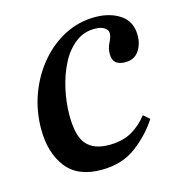

<svg xmlns="http://www.w3.org/2000/svg" viewBox="-81 -551 583 634"><g transform="rotate(-15 210.5 -233.5)"><path d="M190 13Q109 13 70.5 -37.5Q32 -88 32 -168Q32 -231 53 -287.5Q74 -344 111 -387.5Q148 -431 196 -455.5Q244 -480 299 -480Q350 -480 385 -456.5Q420 -433 420 -385Q420 -355 404.5 -332.5Q389 -310 358 -310Q315 -310 315 -349Q315 -369 324 -386.5Q333 -404 333 -416Q333 -427 321.5 -435Q310 -443 287 -443Q250 -443 221 -420Q192 -397 173 -359.5Q154 -322 144 -277Q134 -232 134 -188Q134 -117 159 -88.5Q184 -60 235 -60Q283 -60 314.5 -78.5Q346 -97 368 -126L389 -108Q358 -60 309.5 -23.5Q261 13 190 13Z"/></g></svg>

Font: STIX Two Text Medium
Style: Italic
Weight: 500
Italic angle: -12°
Designer: Ross Mills, John Hudson & Paul Hanslow, Tiro Typeworks Ltd; with prior portions MicroPress Inc. and Coen Hoffman, Elsevi
Foundry: Tiro Typeworks Ltd
Version: Version 2.13 b171